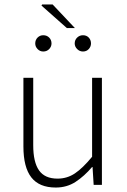

<svg xmlns="http://www.w3.org/2000/svg" viewBox="-20 -829 569 861"><path d="M230 12Q156 12 120.5 -33.5Q85 -79 85 -172V-480H129V-178Q129 -102 155 -65Q181 -28 238 -28Q281 -28 316 -51.5Q351 -75 393 -126V-480H437V0H400L395 -80H393Q358 -39 319 -13.5Q280 12 230 12ZM174 -598Q159 -598 148.5 -609Q138 -620 138 -634Q138 -650 148.5 -660.5Q159 -671 174 -671Q190 -671 200.5 -660.5Q211 -650 211 -634Q211 -620 200.5 -609Q190 -598 174 -598ZM352 -598Q337 -598 326 -609Q315 -620 315 -634Q315 -650 326 -660.5Q337 -671 352 -671Q368 -671 378 -660.5Q388 -650 388 -634Q388 -620 378 -609Q368 -598 352 -598ZM280 -703 166 -804 169 -809H216L316 -703Z"/></svg>

Font: Source Sans 3 Light
Style: Regular
Weight: 300
Designer: Paul D. Hunt
Foundry: Adobe
Version: Version 3.052;hotconv 1.1.0;makeotfexe 2.6.0